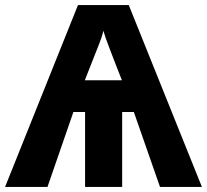

<svg xmlns="http://www.w3.org/2000/svg" viewBox="-22 -736 815 756"><path d="M385 -615Q391 -593 408.5 -547.5Q426 -502 436 -476L458 -420H312L334 -476Q344 -502 362.5 -548Q381 -594 385 -615ZM485 -716H285L-2 0H165L267 -295H313V0H459V-295H505L608 0H773Z"/></svg>

Font: Noto Sans UI Extra
Style: Regular
Weight: 800
Designer: Monotype Design Team
Foundry: Monotype Imaging Inc.
Version: Version 1.901